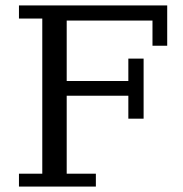

<svg xmlns="http://www.w3.org/2000/svg" viewBox="-20 -687 674 707"><path d="M49.8 0V-47.4H135.7V-618.7H49.8V-667H595.7V-518.6H541.5V-611.3H225.6V-388.7H452.6V-471.2H508.8V-250H452.6V-334.5H225.6V-47.4H333V0Z"/></svg>

Font: KhunPaOh
Style: Regular
Weight: 400
Designer: Khon Soe Zaw Thu
Version: Version 1.00 July 11, 2016, initial release